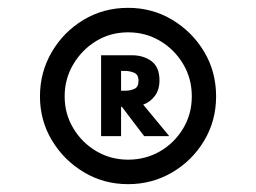

<svg xmlns="http://www.w3.org/2000/svg" viewBox="-20 -861 654 490"><path d="M307 -391Q245 -391 194 -421.5Q143 -452 112.5 -502.8Q82 -553.5 82 -615Q82 -676.5 112 -728Q142 -779.5 193 -810.2Q244 -841 307 -841Q368.5 -841 419.5 -810.5Q470.5 -780 501 -729Q531.5 -678 531.5 -615Q531.5 -552.5 500.8 -501.5Q470 -450.5 419 -420.8Q368 -391 307 -391ZM307 -453.5Q351 -453.5 387.8 -474.5Q424.5 -495.5 447 -532.5Q469.5 -569.5 469.5 -615Q469.5 -661 447.2 -698Q425 -735 388.2 -756.8Q351.5 -778.5 307 -778.5Q261.5 -778.5 225 -756Q188.5 -733.5 166.8 -696.5Q145 -659.5 145 -615Q145 -570.5 167 -533.8Q189 -497 225.8 -475.2Q262.5 -453.5 307 -453.5ZM238 -513.5V-720H316Q346.5 -720 366.8 -704.8Q387 -689.5 387 -656Q387 -632 375.2 -616.2Q363.5 -600.5 345.5 -594L412 -513.5H348L291 -588.5H289V-513.5ZM289 -629.5H300Q312.5 -629.5 323 -634.2Q333.5 -639 333.5 -654.5Q333.5 -671 322 -675.5Q310.5 -680 300 -680H289Z"/></svg>

Font: Spartan Thin ExtraBold
Style: Regular
Weight: 800
Version: Version 1.004